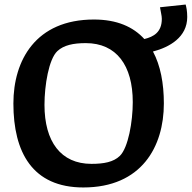

<svg xmlns="http://www.w3.org/2000/svg" viewBox="-20 -816 845 846"><path d="M702 -360C702 -449 687 -528 654 -589C727 -608 805 -652 805 -741C805 -768 801 -785 798 -796L685 -784C688 -763 693 -748 693 -733C693 -674 657 -654 616 -644C567 -698 495 -730 394 -730C137 -730 39 -550 39 -360C39 -145 123 10 347 10C604 10 702 -170 702 -360ZM358 -626C493 -626 565 -528 565 -366C565 -280 545 -165 508 -129C480 -102 438 -94 383 -94C248 -94 176 -192 176 -354C176 -440 195 -556 233 -591C261 -617 303 -626 358 -626Z"/></svg>

Font: Enriqueta
Style: Bold
Weight: 700
Designer: Viviana Monsalve, Gustavo Ibarra
Foundry: Viviana Monsalve, Gustavo Ibarra
Version: Version 1.002